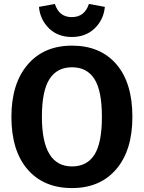

<svg xmlns="http://www.w3.org/2000/svg" viewBox="-20 -940 731 976"><path d="M178 -905 259 -920Q280 -853 345 -853Q410 -853 432 -920L513 -905Q507 -840 461.5 -796Q416 -752 345 -752Q274 -752 229 -796Q184 -840 178 -905ZM346 -708Q490 -708 571.5 -613.5Q653 -519 653 -346Q653 -176 571 -80Q489 16 346 16Q202 16 120 -79Q38 -174 38 -346Q38 -515 120.5 -611.5Q203 -708 346 -708ZM193 -346Q193 -94 346 -94Q422 -94 460 -153.5Q498 -213 498 -346Q498 -479 460 -538.5Q422 -598 346 -598Q270 -598 231.5 -538Q193 -478 193 -346Z"/></svg>

Font: Fira Sans SemiBold
Style: Regular
Weight: 600
Designer: bBox Type GmbH & Carrois Corporate GbR & Edenspiekermann AG
Foundry: bBox Type GmbH & Carrois Corporate GbR & Edenspiekermann AG
Version: Version 4.301;PS 004.301;hotconv 1.0.88;makeotf.lib2.5.64775